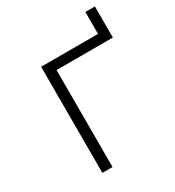

<svg xmlns="http://www.w3.org/2000/svg" viewBox="-156 -724 746 818"><g transform="rotate(-30 217.5 -315.0)"><path d="M108 -522H388V-630H435V-477H158V0H108Z"/></g></svg>

Font: Goldbeck Next Light
Style: Regular
Weight: 300
Designer: Julieta Ulanovsky
Foundry: Julieta Ulanovsky
Version: Version 7.200